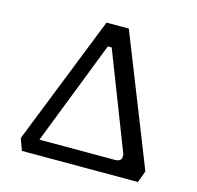

<svg xmlns="http://www.w3.org/2000/svg" viewBox="-94 -724 846 823"><g transform="rotate(15 329.0 -312.5)"><path d="M379 -625 606 -52 587 0H72L53 -52L280 -625ZM467 -66Q496 -66 496 -89Q496 -92 496 -95.5Q496 -99 494 -103L329 -528H312L132 -66Z"/></g></svg>

Font: Changa Light
Style: Regular
Weight: 300
Designer: Eduardo Rodriguez Tunni
Foundry: Eduardo Rodriguez Tunni
Version: Version 3.002; ttfautohint (v1.8.2)